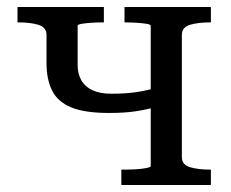

<svg xmlns="http://www.w3.org/2000/svg" viewBox="-20 -529 661 549"><path d="M411 -54V-455Q411 -459 398.5 -461Q386 -463 369 -464Q352 -465 338 -465H336V-509H583V-465H581Q546 -465 523 -458Q500 -451 500 -429V-80Q500 -58 523 -51Q546 -44 581 -44H583V0H327V-44H338Q352 -44 369 -45Q386 -46 398.5 -48.5Q411 -51 411 -54ZM113 -349V-429Q113 -451 90 -458Q67 -465 32 -465H30V-509H277V-465H274Q260 -465 243 -464Q226 -463 214 -461Q202 -459 202 -455V-344Q202 -318 212.5 -299.5Q223 -281 244.5 -271Q266 -261 298 -261Q339 -261 369.5 -265.5Q400 -270 439 -281V-226Q401 -216 369.5 -211Q338 -206 292 -206Q222 -206 183.5 -222Q145 -238 129 -270Q113 -302 113 -349Z"/></svg>

Font: Roboto Serif 28pt
Style: Regular
Weight: 400
Designer: Greg Gazdowicz
Foundry: Commercial Type
Version: Version 1.008